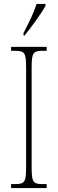

<svg xmlns="http://www.w3.org/2000/svg" viewBox="-20 -951 293 971"><path d="M99 -784V-771H104C142 -818 191 -886 210 -921V-931H165C151 -886 129 -843 99 -784ZM36 0H216V-20H196C146 -20 140 -31 140 -108V-606C140 -683 146 -694 196 -694H216V-714H36V-694H56C106 -694 112 -683 112 -606V-108C112 -31 106 -20 56 -20H36Z"/></svg>

Font: Noto Serif ExtraCondensed Thin
Style: Regular
Weight: 100
Width: 2
Designer: Monotype Design Team
Foundry: Monotype Imaging Inc.
Version: Version 2.013